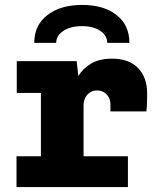

<svg xmlns="http://www.w3.org/2000/svg" viewBox="-20 -759 640 779"><path d="M146 0V-382H48V-511H291L298 -450Q314 -479 348 -500Q382 -521 435 -521Q503 -521 540 -483Q577 -445 577 -380Q577 -362 576.5 -344Q576 -326 574 -307H428V-336Q428 -352 421 -364.5Q414 -377 402 -384.5Q390 -392 374 -392Q357 -392 344.5 -383.5Q332 -375 325.5 -361.5Q319 -348 319 -331V0ZM47 0V-125H499V0ZM119 -585Q119 -657 172.5 -698Q226 -739 313 -739Q401 -739 453 -698Q505 -657 505 -585H415Q415 -615 386.5 -634Q358 -653 312 -653Q267 -653 237.5 -634Q208 -615 208 -585Z"/></svg>

Font: Chivo Mono ExtraBold
Style: Regular
Weight: 800
Monospace: yes
Designer: Hector Gatti
Foundry: Omnibus-Type
Version: Version 1.008